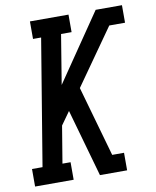

<svg xmlns="http://www.w3.org/2000/svg" viewBox="-83 -799 699 863"><g transform="rotate(-10 266.5 -367.5)"><path d="M7 0V-80H55L150 -655H113V-735H289V-655H241L204 -429L413 -735H533V-655H461L282 -401L373 -80H427V0H303L216 -308L174 -249L146 -80H183V0Z"/></g></svg>

Font: Iosevka Slab Medium Oblique
Style: Regular
Weight: 500
Italic angle: -9°
Monospace: yes
Designer: Belleve Invis
Foundry: Belleve Invis
Version: Version 11.1.1; ttfautohint (v1.8.3)